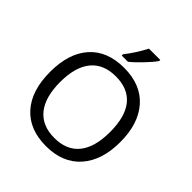

<svg xmlns="http://www.w3.org/2000/svg" viewBox="-247 -1098 1274 1274"><g transform="rotate(45 390.5 -460.5)"><path d="M215.8 -572.5Q155.8 -499 155.8 -357.7Q155.8 -216.3 215.8 -142.1Q275.9 -67.9 390.9 -67.9Q505.9 -67.9 565.4 -141.1Q625 -214.4 625 -357.7Q625 -501 565.9 -573.5Q506.8 -646 391.4 -646Q275.9 -646 215.8 -572.5ZM633.8 -627.7Q720.2 -530.3 720.2 -358.4Q720.2 -186.5 633.5 -88.4Q546.9 9.8 390.1 9.8Q233.4 9.8 147.2 -86.7Q61 -183.1 61 -358.2Q61 -533.2 146.7 -629.2Q232.4 -725.1 389.9 -725.1Q547.4 -725.1 633.8 -627.7ZM522 -931.2V-920.9Q500.5 -889.6 455.1 -842.3Q409.7 -794.9 378.9 -771H320.8V-783.2Q375.5 -852.5 416 -931.2Z"/></g></svg>

Font: NotoSans
Style: Regular
Weight: 400
Designer: Monotype Design team
Foundry: Monotype Imaging Inc.
Version: Version 1.04